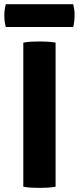

<svg xmlns="http://www.w3.org/2000/svg" viewBox="-30 -885 373 910"><path d="M80.5 -683Q98.5 -686.5 120.5 -687.5Q142.5 -688.5 156.5 -688.5Q172.5 -688.5 193.5 -687.5Q214.5 -686.5 233.5 -683V0Q214.5 3.5 193.5 4.5Q172.5 5.5 156.5 5.5Q142.5 5.5 120.5 4.5Q98.5 3.5 80.5 0ZM-2.5 -757Q-9.5 -782.5 -9.5 -811Q-9.5 -838 -2.5 -865H317Q320.5 -849.5 322 -839Q323.5 -828.5 323.5 -812.5Q323.5 -784 317 -757Z"/></svg>

Font: Signika Negative SC
Style: Bold
Weight: 700
Designer: Anna Giedryś
Foundry: Anna Giedryś
Version: Version 2.000; ttfautohint (v1.8.3) -l 8 -r 50 -G 200 -x 9 -